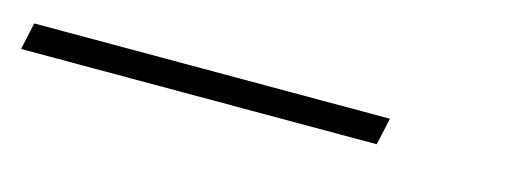

<svg xmlns="http://www.w3.org/2000/svg" viewBox="-39 -8 577 219"><g transform="rotate(15 249.0 102.0)"><path d="M-13 86H407L400 118H-20Z"/></g></svg>

Font: Ysabeau Light
Style: Italic
Weight: 300
Italic angle: -12°
Designer: Christian Thalmann (Catharsis Fonts)
Version: Version 0.003